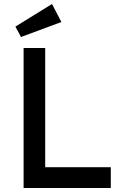

<svg xmlns="http://www.w3.org/2000/svg" viewBox="-20 -940 639 960"><path d="M98 -700H206V-104H534V0H98ZM57 -807 240 -920 287 -830 85 -755Z"/></svg>

Font: Easer Grotesk Variable
Style: Regular
Weight: 400
Designer: Boardeaser, Bonnie Shaver-Troup, Thomas Jockin
Foundry: Lexend
Version: Version 1.001;Glyphs 3.1.2 (3151)